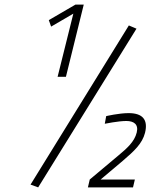

<svg xmlns="http://www.w3.org/2000/svg" viewBox="-20 -810 651 830"><path d="M563 -34H415L511 -115C560 -157 595 -189 607 -236C621 -293 596 -321 536 -321C494 -321 439 -308 439 -308L433 -275C433 -275 492 -287 526 -287C558 -287 580 -273 571 -237C561 -197 529 -169 492 -138L368 -34L360 0H555ZM570 -686 537 -700 112 -12 145 0ZM201 -695 297 -751 229 -478H265L342 -790H306L191 -723Z"/></svg>

Font: RazerF5 Thin
Style: Italic
Weight: 250
Foundry: Razer Inc.
Version: Version 2